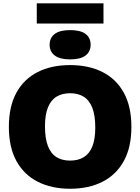

<svg xmlns="http://www.w3.org/2000/svg" viewBox="-20 -1150 862 1180"><path d="M411 10Q297 10 212.5 -32.8Q128 -75.5 81.2 -160Q34.5 -244.5 34.5 -370Q34.5 -496 81 -580.5Q127.5 -665 212 -707.5Q296.5 -750 411 -750Q525.5 -750 610 -707.2Q694.5 -664.5 741 -580Q787.5 -495.5 787.5 -370Q787.5 -245 741 -160.5Q694.5 -76 610 -33Q525.5 10 411 10ZM411 -163Q461 -163 495.5 -184.5Q530 -206 547.8 -250.8Q565.5 -295.5 565.5 -366Q565.5 -440.5 547.5 -487Q529.5 -533.5 495 -555.2Q460.5 -577 411 -577Q362 -577 327.5 -556Q293 -535 274.8 -490.2Q256.5 -445.5 256.5 -374Q256.5 -299 274.5 -252.5Q292.5 -206 326.8 -184.5Q361 -163 411 -163ZM411 -785Q348 -785 316.5 -808.8Q285 -832.5 285 -875Q285 -918 316.5 -941.5Q348 -965 411 -965Q474.5 -965 505.8 -941.5Q537 -918 537 -875Q537 -832.5 505.8 -808.8Q474.5 -785 411 -785ZM206 -1005.5V-1129.5H616V-1005.5Z"/></svg>

Font: Encode Sans SC Black
Style: Regular
Weight: 900
Version: Version 3.002